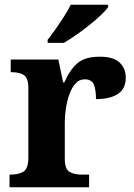

<svg xmlns="http://www.w3.org/2000/svg" viewBox="-20 -786 563 806"><path d="M20 0V-53H24Q58 -53 78.5 -65.5Q99 -78 99 -125V-415Q99 -459 80 -471Q61 -483 28 -483H25V-536H225L245 -440H250Q273 -493 305 -520.5Q337 -548 399 -548Q456 -548 482 -523.5Q508 -499 508 -460Q508 -414 475.5 -392Q443 -370 383 -370Q383 -411 373.5 -432Q364 -453 336 -453Q313 -453 297.5 -436Q282 -419 272 -392Q262 -365 257 -333.5Q252 -302 252 -273V-120Q252 -76 272 -64.5Q292 -53 322 -53H354V0ZM180 -619Q195 -638 213.5 -664Q232 -690 249 -717Q266 -744 277 -766H434V-756Q425 -743 404 -723Q383 -703 355.5 -681Q328 -659 300 -639.5Q272 -620 248 -606H180Z"/></svg>

Font: Noto Serif Myanmar
Style: Bold
Weight: 700
Designer: Ben Mitchell and the Monotype Design Team
Foundry: Monotype Imaging Inc.
Version: Version 2.106; ttfautohint (v1.8.4.7-5d5b)